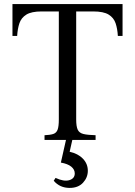

<svg xmlns="http://www.w3.org/2000/svg" viewBox="-20 -685 661 940"><path d="M41 -665H580V-509H557Q555 -544 546 -571Q537 -598 512 -613.5Q487 -629 436 -629H353V-100Q353 -66 360.5 -50Q368 -34 388.5 -29Q409 -24 448 -23V0H198V-23Q225 -24 240.5 -29Q256 -34 262 -50Q268 -66 268 -100V-629H184Q134 -629 109 -613.5Q84 -598 75 -571Q66 -544 64 -509H41ZM321 58Q362 67 386 92Q410 117 410 151Q410 184 386.5 209.5Q363 235 321 235Q273 235 243 200L252 186Q293 205 319.5 197Q346 189 346 164Q346 145 329 131Q312 117 278 111L306 -13H337Z"/></svg>

Font: Bona Nova SC
Style: Regular
Weight: 400
Designer: Mateusz Machalski
Foundry: Capitalics
Version: Version 4.001; ttfautohint (v1.8.4.7-5d5b)